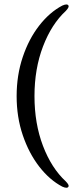

<svg xmlns="http://www.w3.org/2000/svg" viewBox="-20 -743 343 877"><path d="M56 -304Q56 -399.5 83.8 -482.2Q111.5 -565 159 -626Q206.5 -687 264.5 -717.5Q288 -728 293 -717Q296.5 -710 280.5 -693Q215.5 -633 176.5 -531Q137.5 -429 137.5 -304Q137.5 -179 176.2 -77Q215 25 280.5 85.5Q296.5 102 293 109Q288 120 264.5 109.5Q206.5 79 159.2 18Q112 -43 84 -125.5Q56 -208 56 -304Z"/></svg>

Font: Fraunces 144pt Soft
Style: Regular
Weight: 400
Version: Version 1.000;[0bf87f6ff]